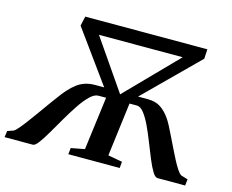

<svg xmlns="http://www.w3.org/2000/svg" viewBox="-133 -891 1258 1039"><g transform="rotate(15 496.5 -371.5)"><path d="M-30 0 -25 -35.5 9.5 -47.5Q17.5 -52 34 -71Q50.5 -90 71.2 -118Q92 -146 114.8 -177.8Q137.5 -209.5 159.2 -239.8Q181 -270 199 -293.8Q217 -317.5 227.5 -328.5Q248 -351.5 268.8 -367.2Q289.5 -383 314.2 -391.2Q339 -399.5 371 -399.5H421L211 -689.5L223 -743H907L904 -689.5L611 -399H665Q709 -399 737.5 -380.2Q766 -361.5 790 -327Q800 -313 812.5 -289Q825 -265 839 -236Q853 -207 867.8 -177Q882.5 -147 896.5 -120Q910.5 -93 923.2 -73.8Q936 -54.5 946.5 -47.5L985.5 -35.5L981.5 0H827Q813 0 797.8 -25.2Q782.5 -50.5 766 -90.5Q749.5 -130.5 732 -175.2Q714.5 -220 695.8 -260Q677 -300 657.5 -325.2Q638 -350.5 617.5 -350.5H576L538 -50L618 -35.5L615 0H327L331 -35.5L407 -50L445.5 -348H402.5Q380 -348 354.5 -323Q329 -298 302.5 -258.2Q276 -218.5 250.2 -174Q224.5 -129.5 201.2 -89.8Q178 -50 159.5 -25Q141 0 128.5 0ZM514 -385.5 789 -667H320Z"/></g></svg>

Font: Merriweather 60pt SemiBold
Style: Italic
Weight: 600
Italic angle: -7.8°
Version: Version 2.101